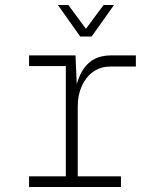

<svg xmlns="http://www.w3.org/2000/svg" viewBox="-20 -753 640 773"><path d="M97 0V-43H245V-487H97V-530H284L289 -414Q305 -471 338.5 -500.5Q372 -530 428 -530H527V-485H424Q384 -485 354.5 -463.5Q325 -442 309 -406Q293 -370 293 -325V-43H467V0ZM213 -733H255L326 -637L397 -733H439L349 -606H303Z"/></svg>

Font: Geist Mono ExtraLight
Style: Regular
Weight: 200
Monospace: yes
Designer: Basement.studio, Andrés Briganti, Mateo Zaragoza
Foundry: Basement.studio, Vercel, Andrés Briganti, Guido Ferreyra, Mateo Zaragoza
Version: Version 1.500; ttfautohint (v1.8.4.7-5d5b)